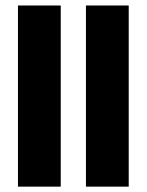

<svg xmlns="http://www.w3.org/2000/svg" viewBox="-20 -696 547 716"><path d="M460 -675.5H300.5V0H460ZM206.5 -675.5H47V0H206.5Z"/></svg>

Font: Anek Odia ExtraBold
Style: Regular
Weight: 800
Designer: Yesha Goshar & Mahesh Sahu (Odia), Yesha Goshar (Latin)
Foundry: Ek Type
Version: Version 1.003